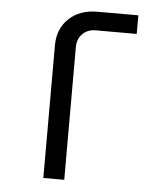

<svg xmlns="http://www.w3.org/2000/svg" viewBox="-52 -776 705 823"><g transform="rotate(5 300.0 -365.0)"><path d="M165 0V-571Q165 -642 211.5 -686Q258 -730 334 -730H510V-650H334Q299 -650 277 -628Q255 -606 255 -570V0Z"/></g></svg>

Font: JetBrains Mono
Style: Regular
Weight: 400
Monospace: yes
Designer: Philipp Nurullin, Konstantin Bulenkov
Foundry: JetBrains
Version: Version 2.305